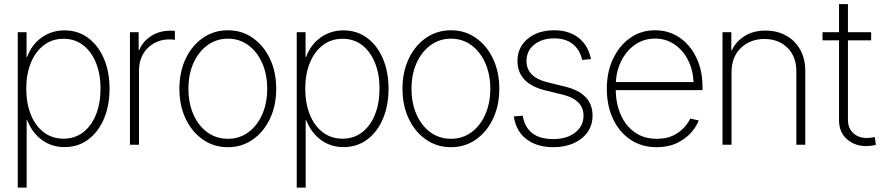

<svg xmlns="http://www.w3.org/2000/svg" viewBox="-20 -689 4209 914"><path d="M64.5 204.1V-535.6H106.4V-417.5H108.9Q130.9 -477.1 178.7 -510.7Q226.6 -544.4 286.6 -544.4Q351.6 -544.4 399.9 -508.3Q448.2 -472.2 474.9 -409.4Q501.5 -346.7 501.5 -267.1Q501.5 -186.5 474.9 -123.8Q448.2 -61 400.1 -24.9Q352.1 11.2 286.6 11.2Q226.1 11.2 179.4 -22.9Q132.8 -57.1 109.4 -117.2H106.9V204.1ZM282.7 -28.8Q335.9 -28.8 375.5 -59.1Q415 -89.4 436.8 -143.1Q458.5 -196.8 458.5 -267.1Q458.5 -337.4 436.5 -390.9Q414.6 -444.3 375.2 -474.4Q335.9 -504.4 282.7 -504.4Q228 -504.4 188.2 -473.6Q148.4 -442.9 126.7 -389.2Q105 -335.4 105 -267.1Q105 -198.2 126.5 -144.3Q147.9 -90.3 188 -59.6Q228 -28.8 282.7 -28.8Z M598.6 0V-535.6H640.1V-450.7H642.6Q660.6 -492.7 700 -517.8Q739.3 -543 793 -543Q799.3 -543 803.5 -542.5Q807.6 -542 812.5 -542V-499.5Q808.6 -500 802.5 -500.7Q796.4 -501.5 787.6 -501.5Q725.1 -501.5 683.3 -460.4Q641.6 -419.4 641.6 -350.1V0Z M1064.9 11.7Q998 11.7 945.8 -24.7Q893.6 -61 863.8 -123.8Q834 -186.5 834 -266.6Q834 -346.7 863.8 -409.4Q893.6 -472.2 945.8 -508.5Q998 -544.9 1064.9 -544.9Q1131.3 -544.9 1183.3 -508.5Q1235.4 -472.2 1265.1 -409.2Q1294.9 -346.2 1294.9 -266.6Q1294.9 -186.5 1265.1 -123.8Q1235.4 -61 1183.3 -24.7Q1131.3 11.7 1064.9 11.7ZM1064.9 -28.3Q1119.6 -28.3 1161.9 -59.1Q1204.1 -89.8 1228 -143.8Q1252 -197.8 1252 -266.6Q1252 -335.4 1228 -389.2Q1204.1 -442.9 1161.9 -473.9Q1119.6 -504.9 1064.9 -504.9Q1010.3 -504.9 967.8 -473.9Q925.3 -442.9 901.1 -389.2Q877 -335.4 877 -266.6Q877 -197.8 900.9 -143.8Q924.8 -89.8 967.3 -59.1Q1009.8 -28.3 1064.9 -28.3Z M1392.6 204.1V-535.6H1434.6V-417.5H1437Q1459 -477.1 1506.8 -510.7Q1554.7 -544.4 1614.7 -544.4Q1679.7 -544.4 1728 -508.3Q1776.4 -472.2 1803 -409.4Q1829.6 -346.7 1829.6 -267.1Q1829.6 -186.5 1803 -123.8Q1776.4 -61 1728.3 -24.9Q1680.2 11.2 1614.7 11.2Q1554.2 11.2 1507.6 -22.9Q1460.9 -57.1 1437.5 -117.2H1435.1V204.1ZM1610.8 -28.8Q1664.1 -28.8 1703.6 -59.1Q1743.2 -89.4 1764.9 -143.1Q1786.6 -196.8 1786.6 -267.1Q1786.6 -337.4 1764.6 -390.9Q1742.7 -444.3 1703.4 -474.4Q1664.1 -504.4 1610.8 -504.4Q1556.2 -504.4 1516.4 -473.6Q1476.6 -442.9 1454.8 -389.2Q1433.1 -335.4 1433.1 -267.1Q1433.1 -198.2 1454.6 -144.3Q1476.1 -90.3 1516.1 -59.6Q1556.2 -28.8 1610.8 -28.8Z M2127 11.7Q2060.1 11.7 2007.8 -24.7Q1955.6 -61 1925.8 -123.8Q1896 -186.5 1896 -266.6Q1896 -346.7 1925.8 -409.4Q1955.6 -472.2 2007.8 -508.5Q2060.1 -544.9 2127 -544.9Q2193.4 -544.9 2245.4 -508.5Q2297.4 -472.2 2327.1 -409.2Q2356.9 -346.2 2356.9 -266.6Q2356.9 -186.5 2327.1 -123.8Q2297.4 -61 2245.4 -24.7Q2193.4 11.7 2127 11.7ZM2127 -28.3Q2181.6 -28.3 2223.9 -59.1Q2266.1 -89.8 2290 -143.8Q2314 -197.8 2314 -266.6Q2314 -335.4 2290 -389.2Q2266.1 -442.9 2223.9 -473.9Q2181.6 -504.9 2127 -504.9Q2072.3 -504.9 2029.8 -473.9Q1987.3 -442.9 1963.1 -389.2Q1939 -335.4 1939 -266.6Q1939 -197.8 1962.9 -143.8Q1986.8 -89.8 2029.3 -59.1Q2071.8 -28.3 2127 -28.3Z M2793.5 -407.7 2751.5 -403.8Q2740.2 -452.6 2706.3 -479.5Q2672.4 -506.3 2618.7 -506.3Q2559.1 -506.3 2522.7 -476.3Q2486.3 -446.3 2486.3 -398.9Q2486.3 -321.8 2585.9 -297.4L2670.9 -276.4Q2800.8 -244.6 2800.8 -138.7Q2800.8 -93.3 2776.6 -59.3Q2752.4 -25.4 2710.2 -6.8Q2668 11.7 2613.8 11.7Q2537.6 11.7 2487.3 -25.6Q2437 -63 2425.8 -134.8L2468.3 -138.2Q2487.8 -26.9 2613.3 -26.9Q2678.2 -26.9 2718 -57.9Q2757.8 -88.9 2757.8 -138.2Q2757.8 -176.3 2732.9 -201.2Q2708 -226.1 2661.6 -237.8L2577.1 -258.3Q2443.4 -291 2443.4 -398.9Q2443.4 -463.9 2492.2 -504.4Q2541 -544.9 2618.7 -544.9Q2687.5 -544.9 2733.6 -509.5Q2779.8 -474.1 2793.5 -407.7Z M3106.4 11.7Q3033.7 11.7 2980.5 -24.7Q2927.2 -61 2897.9 -124Q2868.7 -187 2868.7 -266.6Q2868.7 -346.2 2898.4 -409.2Q2928.2 -472.2 2980 -508.5Q3031.7 -544.9 3097.7 -544.9Q3164.1 -544.9 3215.1 -510Q3266.1 -475.1 3295.2 -414.3Q3324.2 -353.5 3324.2 -275.9V-259.8H2911.1Q2912.1 -195.3 2935.1 -142.8Q2958 -90.3 3001.5 -59.3Q3044.9 -28.3 3106.4 -28.3Q3152.3 -28.3 3184.6 -43.9Q3216.8 -59.6 3236.8 -82Q3256.8 -104.5 3266.1 -124.5L3306.2 -115.7Q3294.9 -85.4 3268.6 -56.2Q3242.2 -26.9 3201.4 -7.6Q3160.6 11.7 3106.4 11.7ZM2911.6 -298.3H3281.7Q3278.8 -357.4 3254.6 -404.3Q3230.5 -451.2 3189.9 -478.3Q3149.4 -505.4 3097.7 -505.4Q3047.4 -505.4 3006.8 -478.8Q2966.3 -452.1 2940.9 -405.5Q2915.5 -358.9 2911.6 -298.3Z M3462.4 -344.7V0H3419.4V-535.6H3461.4V-450.2H3464.4Q3482.9 -491.2 3524.7 -517.3Q3566.4 -543.5 3624 -543.5Q3678.2 -543.5 3720.9 -520.3Q3763.7 -497.1 3788.6 -453.9Q3813.5 -410.6 3813.5 -351.1V0H3771V-349.1Q3771 -419.4 3728.8 -461.4Q3686.5 -503.4 3618.7 -503.4Q3551.8 -503.4 3507.1 -460.9Q3462.4 -418.5 3462.4 -344.7Z M4127 -535.6V-497.1H4016.6V-121.1Q4016.6 -78.1 4041.7 -55.2Q4066.9 -32.2 4105.5 -32.2Q4124 -32.2 4144.5 -36.6L4149.4 0.5Q4126.5 6.3 4102.5 6.3Q4048.3 6.3 4011.2 -26.9Q3974.1 -60.1 3974.1 -116.7V-497.1H3895.5V-535.6H3974.1V-669.4H4016.6V-535.6Z"/></svg>

Font: Inter Display Extra Light
Style: Regular
Weight: 200
Designer: Rasmus Andersson
Foundry: rsms
Version: Version 4.000;git-4fc901f